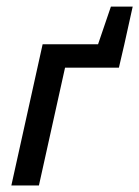

<svg xmlns="http://www.w3.org/2000/svg" viewBox="-20 -565 424 585"><path d="M178.2 -358.9 98.6 0H14.6L109.9 -430.2H278.8L317.9 -544.9H384.3L358.9 -430.2L342.3 -358.9Z"/></svg>

Font: PT Astra Sans
Style: Italic
Weight: 400
Italic angle: -16°
Designer: A.Korolkova, I. Chaeva
Foundry: ParaType Ltd
Version: Version 1.001; ttfautohint (v1.6)